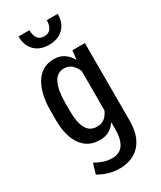

<svg xmlns="http://www.w3.org/2000/svg" viewBox="-239 -836 944 1128"><g transform="rotate(-30 233.5 -272.0)"><path d="M38.1 -285.2Q38.1 -401.4 81.3 -469.7Q124.5 -538.1 205.6 -538.1Q243.7 -538.1 271.5 -520.3Q299.3 -502.4 318.8 -469.2L320.3 -469.7L327.1 -528.3H411.6V-2.4Q411.6 101.1 361.3 157Q311 212.9 217.8 212.9Q184.1 212.9 148.2 202.4Q112.3 191.9 81.1 172.9L101.6 104Q127.9 119.6 155.8 128.9Q183.6 138.2 213.4 138.2Q265.1 138.2 289.3 102.3Q313.5 66.4 313.5 -2.9V-45.9L312 -46.4Q292.5 -18.6 266.4 -4.4Q240.2 9.8 204.6 9.8Q124.5 9.8 81.3 -52.2Q38.1 -114.3 38.1 -220.2ZM136.2 -220.2Q136.2 -148.9 158.2 -107.9Q180.2 -66.9 229.5 -66.9Q259.8 -66.9 280 -82.5Q300.3 -98.1 313.5 -128.4V-395Q300.3 -426.3 279.8 -443.6Q259.3 -460.9 230.5 -460.9Q181.2 -460.9 158.7 -413.1Q136.2 -365.2 136.2 -285.2ZM359.4 -756.8Q359.4 -695.8 323.7 -659.9Q288.1 -624 226.1 -624Q164.1 -624 128.7 -659.9Q93.3 -695.8 93.3 -756.8H167Q167 -722.7 180.9 -702.1Q194.8 -681.6 226.1 -681.6Q256.8 -681.6 271 -702.4Q285.2 -723.1 285.2 -756.8Z"/></g></svg>

Font: Franco
Style: Regular
Weight: 400
Designer: Google
Version: Version 1.200311; 2013